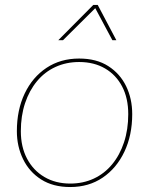

<svg xmlns="http://www.w3.org/2000/svg" viewBox="-20 -745 601 774"><path d="M263 9Q194 9 146 -21.5Q98 -52 73 -103.5Q48 -155 48 -216Q48 -302 79.5 -368Q111 -434 167.5 -471.5Q224 -509 299 -509Q369 -509 416.5 -478.5Q464 -448 488.5 -397.5Q513 -347 513 -285Q513 -200 481.5 -133.5Q450 -67 394 -29Q338 9 263 9ZM263 -5Q315 -5 358 -25Q401 -45 432 -82.5Q463 -120 480 -171.5Q497 -223 497 -285Q497 -349 472.5 -396Q448 -443 403.5 -469Q359 -495 299 -495Q247 -495 203.5 -475Q160 -455 129 -417.5Q98 -380 81 -329Q64 -278 64 -216Q64 -153 89 -105.5Q114 -58 159 -31.5Q204 -5 263 -5ZM215 -583 356 -725H374L449 -583H433L364 -712L234 -583Z"/></svg>

Font: Work Sans Thin
Style: Italic
Weight: 250
Italic angle: -13°
Designer: Wei Huang
Foundry: Wei Huang
Version: Version 2.012